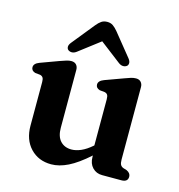

<svg xmlns="http://www.w3.org/2000/svg" viewBox="-107 -800 846 908"><g transform="rotate(15 316.0 -346.0)"><path d="M83 -138.5V-352Q83 -367.5 78.2 -374Q73.5 -380.5 64.5 -382.5L40 -385Q20.5 -391 20.5 -408Q20.5 -426.5 47.5 -436.5L136 -469Q155.5 -476 168 -479.8Q180.5 -483.5 191 -483.5Q207 -483.5 215.5 -474Q224 -464.5 224 -449.5V-166Q224 -123.5 244.2 -101.5Q264.5 -79.5 298.5 -79.5Q320.5 -79.5 345.2 -90.2Q370 -101 397 -124.5L399 -126.5V-352Q399 -367.5 394.5 -374Q390 -380.5 380.5 -382.5L356 -385Q336.5 -391 336.5 -408Q336.5 -426.5 363.5 -436.5L452.5 -469Q471 -476 483.5 -479.8Q496 -483.5 508 -483.5Q523.5 -483.5 532 -474Q540.5 -464.5 540.5 -449.5V-95.5Q540.5 -77.5 545.2 -69.5Q550 -61.5 559.5 -58L576 -53Q596.5 -43.5 596.5 -26Q596.5 0 565 0H470.5Q442 0 423.2 -19.5Q404.5 -39 404.5 -71V-78.5Q349.5 -29.5 306.2 -8.2Q263 13 224 13Q161.5 13 122.2 -28.5Q83 -70 83 -138.5ZM451 -530Q443.5 -524 432.8 -524Q422 -524 410.5 -532.5L307.5 -611.5L204 -532.5Q192.5 -524 181.8 -524Q171 -524 163.5 -530Q157.5 -535 157.2 -544.5Q157 -554 166 -565.5L255 -675.5Q267 -690.5 278.8 -698.5Q290.5 -706.5 307.5 -706.5Q324 -706.5 335.5 -698.5Q347 -690.5 359.5 -675.5L448.5 -565.5Q457.5 -554 457.2 -544.5Q457 -535 451 -530Z"/></g></svg>

Font: Fraunces 9pt Soft SemiBold
Style: Regular
Weight: 600
Version: Version 1.000;[b76b70a41]